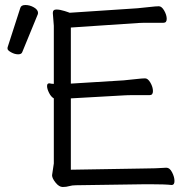

<svg xmlns="http://www.w3.org/2000/svg" viewBox="-20 -737 767 767"><path d="M561 -64Q599 -64 644 -67H645Q658 -67 667.5 -48.5Q677 -30 677 -14Q677 2 666 2H665Q641 -1 578 -1H562L284 3Q268 3 256.5 6.5Q245 10 230.5 10Q216 10 202 -7.5Q188 -25 188 -37L195 -84V-344Q184 -350 176 -366Q168 -382 168 -393Q168 -404 176 -404H178Q186 -402 195 -402V-634L191 -685Q191 -699 205 -699Q219 -699 238 -693Q257 -687 258 -686L529 -704Q552 -706 577.5 -709Q603 -712 614.5 -712Q626 -712 636 -694.5Q646 -677 646 -661.5Q646 -646 633 -646H571Q544 -646 530 -645L263 -627V-403L474 -416Q497 -418 522.5 -421Q548 -424 559.5 -424Q571 -424 581 -406.5Q591 -389 591 -373Q591 -357 578 -357H515Q489 -357 475 -356L263 -344V-59ZM61 -705Q64 -717 81.5 -717Q99 -717 115.5 -707.5Q132 -698 132 -685Q132 -682 131 -680L69 -529Q66 -520 52.5 -520Q39 -520 24.5 -528Q10 -536 10 -542.5Q10 -549 11 -550Z"/></svg>

Font: Moon Stars Kai T
Style: Regular
Weight: 400
Designer: GuiWonder
Version: Version 1.101